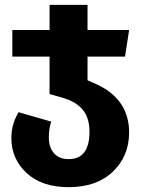

<svg xmlns="http://www.w3.org/2000/svg" viewBox="-20 -551 584 794"><path d="M367 -208Q515 -146 514 -1Q513 96 446 159.5Q379 223 264 223Q153 223 90 164.5Q27 106 27 20Q27 -38 57 -87L192 -48Q182 -20 182 18Q182 59 203.5 83Q225 107 264 107Q350 107 350 -6Q350 -64 322 -97.5Q294 -131 238 -147L185 -162V-317H31V-427H185V-531H342V-427H514L497 -317H342V-219Z"/></svg>

Font: FiraGO
Style: Bold
Weight: 700
Designer: bBox Type
Foundry: bBox Type GmbH
Version: Version 1.001;PS 001.001;hotconv 1.0.88;makeotf.lib2.5.64775